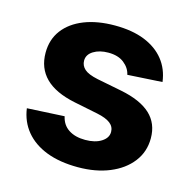

<svg xmlns="http://www.w3.org/2000/svg" viewBox="-88 -641 738 738"><g transform="rotate(15 281.0 -271.5)"><path d="M513.9 -390 376 -381.8Q370.5 -407.9 347 -426.6Q323.5 -445.3 284.2 -445.3Q249 -445.3 225.2 -430.6Q201.4 -415.9 201.4 -391.8Q201.4 -372 216.7 -358.1Q232.1 -344.2 269.9 -336.3L369.1 -316.8Q448.3 -301 487.5 -264.6Q526.6 -228.3 526.6 -169.3Q526.6 -115.4 495.3 -75Q464.1 -34.5 409.3 -12Q354.6 10.5 283.8 10.5Q211.4 10.5 158.6 -9.9Q105.9 -30.4 74.7 -68.1Q43.5 -105.9 36.3 -157.8L184.6 -165.6Q191.7 -132.5 217.7 -115.4Q243.7 -98.2 284 -98.2Q323.6 -98.2 348.1 -113.9Q372.7 -129.5 372.7 -153.3Q372.7 -174.2 355.6 -187.5Q338.5 -200.8 302.7 -208.2L208.4 -227.3Q128.5 -243.7 89.6 -282.7Q50.6 -321.7 50.6 -382.8Q50.6 -435.6 79.3 -473.6Q108.1 -511.6 160.1 -532.2Q212.1 -552.7 281.8 -552.7Q350.7 -552.7 400.1 -532.9Q449.6 -513 478.6 -476.6Q507.6 -440.2 513.9 -390Z"/></g></svg>

Font: GitLab Sans
Style: Regular
Weight: 400
Designer: Rasmus Andersson
Foundry: Modifications by GitLab B.V., manufactured by rsms
Version: Version 4.000;git-c8fb6b7